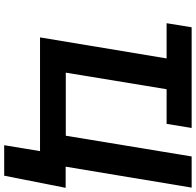

<svg xmlns="http://www.w3.org/2000/svg" viewBox="-29 -738 939 921"><g transform="rotate(90 440.5 -277.5)"><path d="M822.8 171.9H676.5L704.9 0H159.4L260.3 -607.2H91.3L110.8 -727.3H593.8L574.2 -607.2H408L328.5 -123.6H631L730.5 -727.3H880L779.5 -122.9H881Z"/></g></svg>

Font: Linik Sans
Style: Bold Italic
Weight: 700
Italic angle: 9°
Designer: Fonts by Rasmus Andersson / Changes by Cristiano Sobral with parts from Marc Monis
Foundry: rsms
Version: Version 3.020; ttfautohint (v1.6)